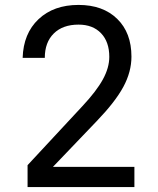

<svg xmlns="http://www.w3.org/2000/svg" viewBox="-20 -760 640 780"><path d="M92 0V-89L315 -329Q372 -390 398 -437.5Q424 -485 424 -529Q424 -590 390.5 -625Q357 -660 299 -660Q235 -660 198.5 -624Q162 -588 162 -525H72Q75 -624 136.5 -682Q198 -740 299 -740Q398 -740 456 -683.5Q514 -627 514 -530Q514 -468 481 -407Q448 -346 373 -268L195 -82H526V0Z"/></svg>

Font: Liga JetBrainsMono Nerd Font
Style: Regular
Weight: 400
Designer: Philipp Nurullin, Konstantin Bulenkov
Foundry: JetBrains
Version: Version 2.225; ttfautohint (v1.8.3)